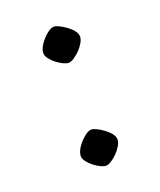

<svg xmlns="http://www.w3.org/2000/svg" viewBox="-83 -426 410 491"><g transform="rotate(-20 121.5 -180.0)"><path d="M124 10Q118 10 109.5 6Q101 2 92 -5Q83 -12 77 -20Q71 -28 71 -35Q71 -46 79.5 -58.5Q88 -71 99.5 -80.5Q111 -90 119 -90Q125 -90 134 -85.5Q143 -81 152.5 -74Q162 -67 168 -59Q174 -51 174 -43Q174 -36 168.5 -26.5Q163 -17 155 -9Q147 -1 138.5 4.5Q130 10 124 10ZM124 -270Q118 -270 109.5 -274Q101 -278 92 -285Q83 -292 77 -300Q71 -308 71 -315Q71 -326 79.5 -338.5Q88 -351 99.5 -360.5Q111 -370 119 -370Q125 -370 134 -365.5Q143 -361 152.5 -354Q162 -347 168 -339Q174 -331 174 -323Q174 -316 168.5 -306.5Q163 -297 155 -289Q147 -281 138.5 -275.5Q130 -270 124 -270Z"/></g></svg>

Font: Ancizar Serif Light
Style: Regular
Weight: 300
Designer: Cesar Puertas, Viviana Monsalve, Julian Moncada, Julian Prieto, Jose Castro, Felipe Aragon, Mariel Hernandez, Sara Alarc
Version: Version 8.100